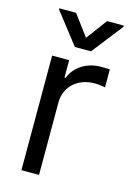

<svg xmlns="http://www.w3.org/2000/svg" viewBox="-117 -824 606 883"><g transform="rotate(15 186.0 -382.0)"><path d="M76.7 -545.5H157.7V-463.1H163.4Q171.5 -485.1 186.3 -502Q201 -518.8 219.8 -530.4Q238.6 -541.9 260.7 -547.9Q282.7 -554 305.4 -554Q310.4 -554 316.6 -554Q322.8 -554 328.8 -553.8Q334.9 -553.6 340.4 -553.3Q345.9 -552.9 349.4 -552.6V-467.3Q347.3 -468 342.2 -468.9Q337 -469.8 330.1 -470.7Q323.2 -471.6 315 -472.3Q306.8 -473 298.3 -473Q270.2 -473 245 -464.1Q219.8 -455.3 201.2 -438.6Q182.5 -421.9 171.5 -398.3Q160.5 -374.6 160.5 -345.2V0H76.7ZM52.6 -758.5V-764.2H132.1L206 -664.8L279.8 -764.2H359.4V-758.5L244.3 -610.8H167.6Z"/></g></svg>

Font: Inter P
Style: Regular
Weight: 400
Designer: Rasmus Andersson
Foundry: rsms
Version: Version 3.018;git-588b23468